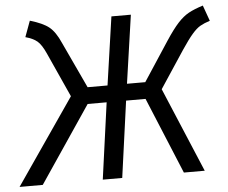

<svg xmlns="http://www.w3.org/2000/svg" viewBox="-73 -758 968 816"><g transform="rotate(-5 411.5 -350.0)"><path d="M845 -633Q820 -625 803.5 -615.5Q787 -606 768 -584Q749 -562 721 -520L616 -361L768 0H679L544 -326H461L416 0H333L378 -326H297L77 0H-22L229 -365L143 -555Q126 -593 108.5 -608Q91 -623 58 -632L83 -700Q138 -684 164 -663Q190 -642 211 -594L303 -397H388L430 -688H513L471 -397H549L659 -565Q690 -612 713 -637Q736 -662 759.5 -675Q783 -688 821 -700Z"/></g></svg>

Font: Fira Sans Book
Style: Italic
Weight: 350
Italic angle: -8°
Designer: bBox Type GmbH & Carrois Corporate GbR & Edenspiekermann AG
Foundry: bBox Type GmbH & Carrois Corporate GbR & Edenspiekermann AG
Version: Version 4.301